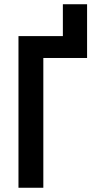

<svg xmlns="http://www.w3.org/2000/svg" viewBox="-20 -884 448 904"><path d="M390 -864V-611H184V0H67V-714H276V-864Z"/></svg>

Font: Noto Sans ExtraCondensed SemiBold
Style: Regular
Weight: 600
Width: 2
Designer: Monotype Design Team
Foundry: Monotype Imaging Inc.
Version: Version 2.013; ttfautohint (v1.8.4.7-5d5b)